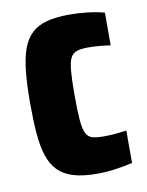

<svg xmlns="http://www.w3.org/2000/svg" viewBox="-66 -567 480 625"><g transform="rotate(-10 174.0 -255.0)"><path d="M205 8Q159 8 127.5 -1.5Q96 -11 76.5 -31Q57 -51 47 -82Q37 -113 33.5 -156Q30 -199 30 -255Q30 -315 34.5 -359.5Q39 -404 50 -434.5Q61 -465 81 -483.5Q101 -502 131.5 -510Q162 -518 205 -518Q235 -518 265.5 -514.5Q296 -511 321 -504V-396Q301 -399 282.5 -400.5Q264 -402 247 -402Q224 -402 210 -397.5Q196 -393 189 -379Q182 -365 179.5 -335.5Q177 -306 177 -255Q177 -204 179.5 -174.5Q182 -145 189 -130.5Q196 -116 210 -112Q224 -108 247 -108Q264 -108 282.5 -109.5Q301 -111 323 -114V-7Q293 0 264 4Q235 8 205 8Z"/></g></svg>

Font: Saira Condensed ExtraBold
Style: Regular
Weight: 800
Width: 3
Designer: Hector Gatti with collaboration of the Omnibus-Type team
Foundry: Omnibus-Type
Version: Version 1.101